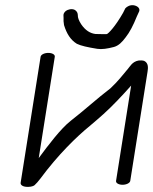

<svg xmlns="http://www.w3.org/2000/svg" viewBox="-20 -708 593 744"><path d="M457 -658.5C425.6 -603.2 399.4 -577.5 393.9 -575.9C392.3 -575.7 376.1 -575.3 349.9 -576.3C329.8 -578.8 311 -589.9 294.6 -614C284.9 -628.9 281.2 -640.7 281.6 -648.4C281.6 -656.7 278.4 -664.3 270.3 -669.4C257.6 -676.2 242 -670.5 235.5 -665.9C230 -661.2 225.5 -655.5 225.9 -648.3L226.3 -638.7C225.8 -631.1 226.2 -620.9 227.9 -612.7L227.9 -611.3L228.1 -610.8C238.1 -578 253.2 -553.4 277.8 -538.3C293.5 -530.6 319.1 -524.9 356.9 -518.8C374.8 -516 396 -519.3 421.6 -526C439.6 -531.1 453 -544.5 467.1 -563.6C482.2 -582.5 496.5 -609.9 510.2 -644.2L517.6 -660.3C525.6 -673.8 514.7 -684.4 498.9 -687.5C484 -689.8 472.3 -682.9 465.9 -676L465.5 -675.5ZM137.3 -488 60 0C58.6 8.6 68.1 15.4 83.6 16C94 16.4 106 15.7 114.1 9.4C120.9 3.1 128.1 -4.9 135.8 -15.1C206.2 -110.1 276.9 -178.2 327.6 -219.7C347.6 -236.5 365.4 -251.9 381.2 -266.1C415.5 -297 453.3 -337 488.2 -376.4L429.7 -7C428.4 1.2 439.8 8 454.8 8C469.9 8 483.4 1.2 484.7 -7L551.7 -430C554 -444.3 556 -463.8 538.6 -472.1C532.4 -474 524.7 -474.4 516.9 -473.5C492 -469 483.3 -449.3 476.3 -442C456 -417.7 436.8 -392.7 408.3 -366C357.5 -327.4 305.7 -279.8 253.6 -239.5C215.5 -209.6 166.4 -144.7 130.1 -95.5L192.3 -488C193.7 -496.5 182.2 -503 167.2 -503C152.2 -503 138.6 -496.5 137.3 -488Z"/></svg>

Font: MewTooHand
Style: BdWideIta
Weight: 400
Designer: Mew Too, Robert Jablonski
Version: Version 0.77